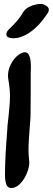

<svg xmlns="http://www.w3.org/2000/svg" viewBox="-20 -976 265 963"><path d="M127 -162Q127 -137 114.5 -106.5Q102 -76 81 -54.5Q60 -33 37 -33Q18 -33 11.5 -51.5Q5 -70 5 -99Q5 -184 16 -318Q16 -329 18 -349Q19 -364 23 -394Q24 -404 27 -436.5Q30 -469 30 -496Q30 -520 27 -542L24 -564Q20 -586 20 -596Q20 -625 34.5 -654Q49 -683 73 -701Q92 -714 105 -714Q135 -714 135 -640L134 -606V-497Q134 -425 133 -389Q132 -367 128 -321Q127 -308 125 -278Q123 -248 123 -224Q123 -199 126 -173ZM12 -804Q12 -816 23 -827Q27 -831 43.5 -847.5Q60 -864 72 -879Q84 -894 92 -908Q103 -930 127 -942Q151 -954 179 -956Q193 -958 209 -949Q225 -940 225 -927Q225 -920 221 -913Q168 -831 107 -800Q75 -784 47 -784Q35 -784 26 -787Q12 -791 12 -804Z"/></svg>

Font: Sedgwick Ave Display
Style: Regular
Weight: 400
Designer: Kevin Burke, Pedro Vergani
Foundry: Google, Inc.
Version: Version 1.000